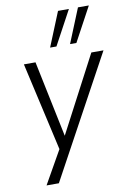

<svg xmlns="http://www.w3.org/2000/svg" viewBox="-99 -803 702 1043"><g transform="rotate(-10 251.5 -281.5)"><path d="M71 180 182 -16 179 19 64 -489H128L219 -51H206L436 -489H503L139 180ZM330 -554 407 -743H467L365 -554ZM220 -554 297 -743H357L255 -554Z"/></g></svg>

Font: Nunito Sans 10pt SemiCondensed Light
Style: Italic
Weight: 300
Width: 4
Italic angle: -9°
Designer: Vernon Adams
Foundry: Vernon Adams
Version: Version 3.101;gftools[0.9.27]